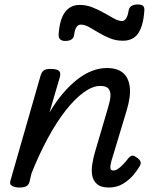

<svg xmlns="http://www.w3.org/2000/svg" viewBox="-20 -823 686 858"><path d="M467 15Q431 15 413.5 -0.5Q396 -16 392 -39.5Q388 -63 392.5 -90.5Q397 -118 404 -142L464 -346Q472 -372 473.5 -393Q475 -414 465 -426.5Q455 -439 428 -439Q394 -439 354.5 -410.5Q315 -382 274 -330Q233 -278 194 -206Q155 -134 121 -49L112 -11Q109 2 98.5 8.5Q88 15 65 15Q48 15 34.5 8Q21 1 27 -17L161 -484Q167 -503 176.5 -509Q186 -515 205 -515Q235 -515 244 -506Q253 -497 247 -477L201 -320Q230 -369 261.5 -406Q293 -443 326 -468.5Q359 -494 392 -506.5Q425 -519 458 -519Q504 -519 529.5 -497.5Q555 -476 560 -433.5Q565 -391 545 -326L478 -104Q473 -85 473 -76Q473 -67 477 -64Q481 -61 486 -61Q496 -61 506 -67.5Q516 -74 528 -86Q540 -98 553 -115Q561 -125 569 -127Q577 -129 588 -121Q604 -111 607.5 -101.5Q611 -92 605 -82Q596 -65 577 -42Q558 -19 530 -2Q502 15 467 15ZM272 -640Q241 -640 242 -668Q246 -735 270 -768Q294 -801 336 -801Q366 -801 393.5 -790Q421 -779 445.5 -765Q470 -751 490 -740Q510 -729 526 -729Q535 -729 543 -740Q551 -751 555 -777Q560 -803 597 -803Q613 -803 619.5 -796.5Q626 -790 625 -776Q621 -710 598.5 -675.5Q576 -641 529 -641Q498 -641 471 -652Q444 -663 421 -677Q398 -691 378 -702Q358 -713 341 -713Q329 -713 321.5 -701.5Q314 -690 311 -666Q309 -653 299 -646.5Q289 -640 272 -640Z"/></svg>

Font: Playwrite AU SA
Style: Regular
Weight: 400
Designer: Veronika Burian, José Scaglione
Foundry: TypeTogether
Version: Version 1.002